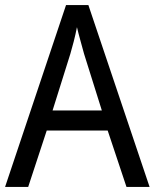

<svg xmlns="http://www.w3.org/2000/svg" viewBox="-20 -736 610 756"><path d="M478 0H569L328 -716H240L0 0H91L164 -222H404ZM311 -524 381 -301H187L257 -524C265 -551 276 -592 283 -629C289 -602 305 -547 311 -524Z"/></svg>

Font: Noto Sans Sinhala UI SemiCondensed
Style: Regular
Weight: 400
Width: 4
Designer: Jelle Bosma - Monotype Design Team
Foundry: Monotype Imaging Inc.
Version: Version 2.006